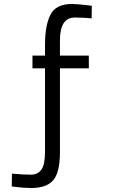

<svg xmlns="http://www.w3.org/2000/svg" viewBox="-20 -709 600 964"><path d="M281 55Q281 156 247.5 195.5Q214 235 137 235Q99 235 54 229L39 227L40 163Q100 168 135 168Q170 168 188 142.5Q206 117 206 54V-366H143V-430H206V-484Q206 -582 233.5 -635.5Q261 -689 341 -689Q369 -689 425 -682L441 -680L440 -617Q395 -621 355 -621Q281 -621 281 -506V-430H426V-366H281Z"/></svg>

Font: Titillium Web
Style: Regular
Weight: 400
Version: Version 1.002;PS 57.000;hotconv 1.0.70;makeotf.lib2.5.55311